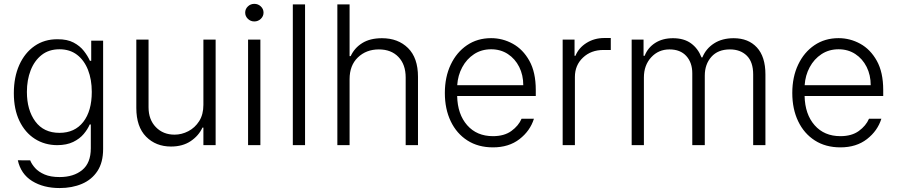

<svg xmlns="http://www.w3.org/2000/svg" viewBox="-20 -750 4639 992"><path d="M288 221.6Q204.5 221.6 146.1 185.4Q87.7 149.1 72.1 78.1L136 78.5Q143.5 98 161.4 118.1Q179.3 138.1 210.4 151.5Q241.5 164.8 288 164.8Q360.4 164.8 404.8 128.4Q449.2 92 449.2 16V-106.9H443.5Q432.9 -82 412.3 -57.5Q391.7 -33 358.3 -16.7Q324.9 -0.4 275.9 0Q210.6 -0.4 160 -32.7Q109.4 -65 80.4 -125.2Q51.5 -185.4 51.5 -268.5Q51.5 -351.6 79.7 -414.4Q108 -477.3 158.7 -512.4Q209.5 -547.6 277 -547.2Q327.4 -547.6 360.4 -530Q393.5 -512.4 413.5 -486.5Q433.6 -460.6 444.6 -435.7H451.3V-539.8H512.8V19.9Q512.8 89.1 483.5 133.7Q454.2 178.3 403.4 199.9Q352.6 221.6 288 221.6ZM287.3 -63.6Q366.1 -63.6 410.2 -120Q454.2 -176.5 454.2 -275.2Q454.2 -339.1 434.7 -388.8Q415.1 -438.6 378 -467Q340.9 -495.4 287.3 -495.4Q232.6 -495.4 195.1 -465.9Q157.7 -436.4 138.3 -386.5Q119 -336.6 119 -275.2Q119 -181.5 162.5 -122.5Q206 -63.6 287.3 -63.6Z M1030.9 -208.5V-545.5H1094.1V0H1030.9V-90.6H1025.9Q1006.7 -48.7 965.2 -20.8Q923.7 7.1 863.6 7.1Q785.2 7.1 734.7 -44Q684.3 -95.2 684.3 -192.1V-545.5H747.5V-196Q747.5 -132.1 785.2 -93.2Q822.8 -54.3 881.7 -54.3Q918.7 -54.3 952.9 -72.1Q987.2 -89.8 1009.1 -124.1Q1030.9 -158.4 1030.9 -208.5Z M1261.7 0V-545.5H1325.3V0ZM1294 -639.2Q1274.5 -639.2 1260.7 -652.7Q1246.8 -666.2 1246.8 -684.7Q1246.8 -703.5 1260.7 -716.8Q1274.5 -730.1 1294 -730.1Q1313.6 -730.1 1327.6 -716.8Q1341.6 -703.5 1341.6 -684.7Q1341.6 -666.2 1327.6 -652.7Q1313.6 -639.2 1294 -639.2Z M1556.1 -727.3V0H1492.9V-727.3Z M1786.2 -340.9V0H1723V-727.3H1786.2V-459.9H1791.9Q1811.1 -502.1 1851.4 -527.3Q1891.7 -552.6 1953.5 -552.6Q2036.6 -552.6 2088.1 -501.8Q2139.6 -451 2139.6 -353.3V0H2076V-349.4Q2076 -416.9 2038.5 -455.8Q2001.1 -494.7 1937.5 -494.7Q1872.2 -494.7 1829.2 -453.5Q1786.2 -412.3 1786.2 -340.9Z M2527 11.4Q2450.6 11.4 2394.9 -24.3Q2339.1 -60 2308.8 -123.4Q2278.4 -186.8 2278.4 -269.5Q2278.4 -352.3 2308.8 -416.2Q2339.1 -480.1 2392.9 -516.5Q2446.7 -552.9 2517.4 -552.9Q2576.7 -552.9 2629.4 -524Q2682.2 -495 2715.2 -435.7Q2748.2 -376.4 2748.2 -285.2V-253.9H2342Q2344.1 -159.4 2393.8 -103Q2443.5 -46.5 2527 -46.5Q2585.2 -46.5 2622.2 -73.3Q2659.1 -100.1 2674.7 -136.4H2738.6Q2719.1 -73.9 2664.1 -31.2Q2609 11.4 2527 11.4ZM2342.3 -309.7H2683.6Q2683.6 -362.2 2662.5 -404.3Q2641.3 -446.4 2603.9 -470.9Q2566.4 -495.4 2517.4 -495.4Q2467.7 -495.4 2429.3 -470.2Q2391 -445 2368.3 -402.7Q2345.5 -360.4 2342.3 -309.7Z M2887.1 0V-545.5H2948.5V-461.6H2953.1Q2969.8 -502.8 3010.3 -528.2Q3050.8 -553.6 3102.3 -553.6H3135.7V-491.8H3097.7Q3033.7 -491.8 2992 -452.4Q2950.3 -413 2950.3 -352.3V0Z M3243.6 0V-545.5H3305V-461.6H3310.7Q3327.1 -503.9 3365.2 -528.2Q3403.4 -552.6 3457 -552.6Q3513.5 -552.6 3549.9 -526.3Q3586.3 -500 3604.4 -453.5H3609Q3627.5 -498.9 3669.2 -525.7Q3710.9 -552.6 3770.6 -552.6Q3846.6 -552.6 3890.6 -504.8Q3934.7 -457 3934.7 -365.4V0H3871.4V-365.4Q3871.4 -430 3838.4 -462.4Q3805.4 -494.7 3751.4 -494.7Q3689.3 -494.7 3655.4 -456.3Q3621.4 -418 3621.4 -359V0H3556.8V-371.1Q3556.8 -426.5 3525.9 -460.6Q3495 -494.7 3438.9 -494.7Q3382.1 -494.7 3344.5 -453.8Q3306.8 -413 3306.8 -349.4V0Z M4322.1 11.4Q4245.7 11.4 4190 -24.3Q4134.2 -60 4103.9 -123.4Q4073.5 -186.8 4073.5 -269.5Q4073.5 -352.3 4103.9 -416.2Q4134.2 -480.1 4188 -516.5Q4241.8 -552.9 4312.5 -552.9Q4371.8 -552.9 4424.5 -524Q4477.3 -495 4510.3 -435.7Q4543.3 -376.4 4543.3 -285.2V-253.9H4137.1Q4139.2 -159.4 4188.9 -103Q4238.6 -46.5 4322.1 -46.5Q4380.3 -46.5 4417.3 -73.3Q4454.2 -100.1 4469.8 -136.4H4533.7Q4514.2 -73.9 4459.2 -31.2Q4404.1 11.4 4322.1 11.4ZM4137.4 -309.7H4478.7Q4478.7 -362.2 4457.6 -404.3Q4436.4 -446.4 4399 -470.9Q4361.5 -495.4 4312.5 -495.4Q4262.8 -495.4 4224.4 -470.2Q4186.1 -445 4163.4 -402.7Q4140.6 -360.4 4137.4 -309.7Z"/></svg>

Font: Inter Zeller Light
Style: Regular
Weight: 300
Designer: Rasmus Andersson; Joe Bland
Foundry: zeller
Version: Version 3.015;git-dec3a8cb1